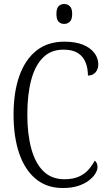

<svg xmlns="http://www.w3.org/2000/svg" viewBox="-20 -933 541 963"><path d="M295 10Q214 10 159 -36Q104 -82 76 -164.5Q48 -247 48 -358Q48 -470 77 -552Q106 -634 162.5 -679Q219 -724 303 -724Q359 -724 396.5 -708.5Q434 -693 453.5 -667Q473 -641 473 -611Q473 -585 458.5 -569.5Q444 -554 421 -554Q421 -591 409 -620.5Q397 -650 370.5 -667Q344 -684 298 -684Q235 -684 195 -643.5Q155 -603 136 -530Q117 -457 117 -358Q117 -261 137 -187.5Q157 -114 198 -74Q239 -34 303 -34Q345 -34 374 -46.5Q403 -59 422 -80Q441 -101 455 -127Q462 -122 465.5 -114Q469 -106 469 -94Q469 -80 458 -62Q447 -44 425.5 -27.5Q404 -11 371.5 -0.5Q339 10 295 10ZM302 -813Q285 -813 274 -824Q263 -835 263 -863Q263 -891 274 -902Q285 -913 302 -913Q318 -913 330 -902Q342 -891 342 -863Q342 -835 330 -824Q318 -813 302 -813Z"/></svg>

Font: Noto Serif Khmer Condensed Light
Style: Regular
Weight: 300
Width: 3
Designer: Danh Hong and the Monotype Design Team
Foundry: Monotype Imaging Inc.
Version: Version 2.004